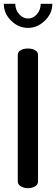

<svg xmlns="http://www.w3.org/2000/svg" viewBox="-27 -985 294 1005"><path d="M-7 -965H53Q53 -933 73.5 -910.5Q94 -888 120 -888Q146 -888 166 -910.5Q186 -933 186 -965H247Q247 -915 208 -877Q169 -839 120 -839Q70 -839 31.5 -876.5Q-7 -914 -7 -965ZM66 -35V-697Q66 -714 81.5 -722.5Q97 -731 119 -731Q141 -731 156.5 -722.5Q172 -714 172 -697V-35Q172 -19 156.5 -9.5Q141 0 119 0Q98 0 82 -9.5Q66 -19 66 -35Z"/></svg>

Font: TerminalDosisSemiBold
Style: Bold
Weight: 600
Designer: EdgarTolentino, PabloImpallari, IginoMarini
Foundry: EdgarTolentino, PabloImpallari, IginoMarini
Version: Version 1.006